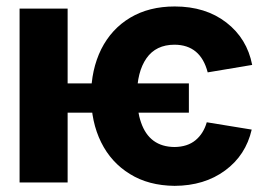

<svg xmlns="http://www.w3.org/2000/svg" viewBox="-20 -573 844 603"><path d="M137.7 -311H573.2V-219.2H137.7ZM772 -369.1 632.3 -345.7Q609.9 -432.1 528.3 -432.6Q469.7 -432.6 439.9 -389.9Q410.2 -347.2 410.2 -272.5Q410.2 -225.1 422.9 -188.5Q449.2 -111.8 528.3 -111.3Q568.8 -111.8 594 -132.6Q619.1 -153.3 629.4 -189L770.5 -166Q752 -85.4 687 -37.6Q622.1 10.3 528.3 10.7Q446.3 9.8 388.2 -26.4Q329.1 -62.5 297.6 -126.2Q266.1 -189.9 266.1 -272.5Q266.1 -354 297.9 -418.5Q330.1 -482.4 389.2 -517.6Q448.2 -552.7 528.8 -552.7Q625.5 -552.7 690.7 -502.4Q755.9 -452.1 772 -369.1ZM41.5 -545.9H192.4V0H41.5Z"/></svg>

Font: Inter Tight Stencil
Style: Bold
Weight: 700
Designer: Rasmus Andersson
Foundry: rsms
Version: Version 3.004;Glyphs 3.1.2 (3151)